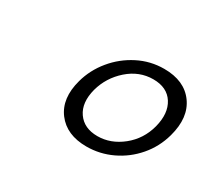

<svg xmlns="http://www.w3.org/2000/svg" viewBox="-69 -825 545 497"><g transform="rotate(30 204.0 -576.5)"><path d="M301 -713.5Q361.5 -713.5 390 -674.2Q418.5 -635 401.5 -573.5Q390.5 -533.5 364.2 -503Q338 -472.5 302 -455.5Q266 -438.5 226.5 -438.5Q167 -438.5 138 -477Q109 -515.5 125.5 -575.5Q136 -614 161.8 -645.2Q187.5 -676.5 223.8 -695Q260 -713.5 301 -713.5ZM290 -676Q248.5 -676 215.2 -646.8Q182 -617.5 170.5 -575.5Q159 -531.5 178.2 -503.8Q197.5 -476 237.5 -476Q277 -476 311 -503.2Q345 -530.5 356.5 -574Q368 -618.5 349.8 -647.2Q331.5 -676 290 -676Z"/></g></svg>

Font: Fraunces 72pt S000 Black
Style: Italic
Weight: 900
Italic angle: -16°
Version: Version 1.000; ttfautohint (v1.8.3)